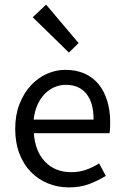

<svg xmlns="http://www.w3.org/2000/svg" viewBox="-20 -801 536 833"><path d="M279 12Q230 12 187.5 -5.5Q145 -23 113.5 -55.5Q82 -88 64 -135Q46 -182 46 -242Q46 -302 64.5 -349.5Q83 -397 113.5 -430Q144 -463 183 -480.5Q222 -498 264 -498Q310 -498 346.5 -482Q383 -466 407.5 -436Q432 -406 445 -364Q458 -322 458 -270Q458 -257 457.5 -244.5Q457 -232 455 -223H127Q132 -145 175.5 -99.5Q219 -54 289 -54Q324 -54 353.5 -64.5Q383 -75 410 -92L439 -38Q407 -18 368 -3Q329 12 279 12ZM126 -282H386Q386 -356 354.5 -394.5Q323 -433 266 -433Q240 -433 216.5 -423Q193 -413 174 -393.5Q155 -374 142.5 -346Q130 -318 126 -282ZM279 -573 122 -726 180 -781 321 -614Z"/></svg>

Font: Giro Regular
Style: Regular
Weight: 400
Designer: Paul D. Hunt
Foundry: Adobe Systems Incorporated
Version: Version 1.000;PS 1.0;hotconv 1.0.88;makeotf.lib2.5.647800